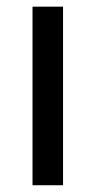

<svg xmlns="http://www.w3.org/2000/svg" viewBox="-20 -548 288 568"><path d="M166.5 -528.3V0H76.2V-528.3Z"/></svg>

Font: Vazirmatn RD FD
Style: Regular
Weight: 400
Designer: Saber Rastikerdar
Foundry: Saber Rastikerdar
Version: Version 33.003